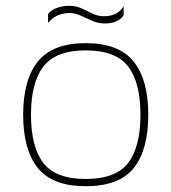

<svg xmlns="http://www.w3.org/2000/svg" viewBox="-20 -633 592 663"><path d="M342 -552Q319 -552 298.5 -561Q278 -570 259 -579Q240 -588 221 -588Q200 -588 181.5 -581Q163 -574 146 -554V-585Q157 -599 177 -606Q197 -613 218 -613Q243 -613 262 -604Q281 -595 299.5 -586Q318 -577 339 -577Q361 -577 377.5 -584.5Q394 -592 407 -611V-580Q387 -552 342 -552ZM276 10Q161 10 110.5 -53Q60 -116 60 -237Q60 -358 111 -421Q162 -484 276 -484Q390 -484 441 -421Q492 -358 492 -237Q492 -116 442 -53Q392 10 276 10ZM276 -15Q380 -15 422.5 -70.5Q465 -126 465 -237Q465 -348 422.5 -403.5Q380 -459 276 -459Q173 -459 130 -403.5Q87 -348 87 -237Q87 -126 129.5 -70.5Q172 -15 276 -15Z"/></svg>

Font: Kanit Thin
Style: Regular
Weight: 250
Designer: Katatrad Team
Foundry: CadsonDemak
Version: Version 2.000; ttfautohint (v1.8.3)